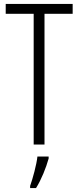

<svg xmlns="http://www.w3.org/2000/svg" viewBox="-20 -734 399 975"><path d="M206 0V-664H349V-714H9V-664H151V0ZM227 71V61H170C166 101 146 174 133 210V221H163C190 178 214 118 227 71Z"/></svg>

Font: Noto Sans Myanmar UI ExtraCondensed Light
Style: Regular
Weight: 300
Width: 2
Designer: Monotype Design Team
Foundry: Monotype Imaging Inc.
Version: Version 2.103